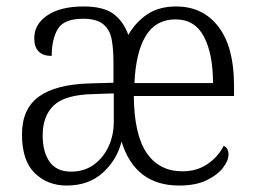

<svg xmlns="http://www.w3.org/2000/svg" viewBox="-20 -564 792 594"><path d="M186 10Q127 10 87.5 -28.5Q48 -67 48 -148Q48 -227 100 -265Q152 -303 259 -306L331 -308V-372Q331 -412 325.5 -442Q320 -472 299.5 -489Q279 -506 237 -506Q178 -506 159 -474.5Q140 -443 140 -391Q86 -391 86 -446Q86 -489 126.5 -516.5Q167 -544 239 -544Q300 -544 331 -521Q362 -498 377 -456Q400 -496 436 -520Q472 -544 525 -544Q608 -544 656 -481Q704 -418 704 -300V-267H394Q395 -147 434 -90.5Q473 -34 544 -34Q589 -34 622 -56.5Q655 -79 672 -113Q687 -106 687 -86Q687 -67 669.5 -44.5Q652 -22 618.5 -6Q585 10 534 10Q398 10 356 -126Q342 -70 298.5 -30Q255 10 186 10ZM639 -307Q639 -397 611 -450.5Q583 -504 523 -504Q462 -504 431 -453Q400 -402 396 -307ZM200 -33Q240 -33 269.5 -54Q299 -75 315.5 -110Q332 -145 332 -188V-275L269 -273Q181 -271 146.5 -238Q112 -205 112 -145Q112 -94 133.5 -63.5Q155 -33 200 -33Z"/></svg>

Font: Noto Serif SemiCondensed Light
Style: Regular
Weight: 300
Width: 4
Designer: Monotype Design Team
Foundry: Monotype Imaging Inc.
Version: Version 2.013